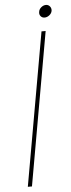

<svg xmlns="http://www.w3.org/2000/svg" viewBox="-59 -895 343 925"><g transform="rotate(-5 112.5 -432.5)"><path d="M165 -835Q166.5 -847.2 177.2 -856.2Q188 -865.2 200.2 -865.2Q211.9 -865.2 219.2 -856.2Q226.6 -847.2 225.1 -835Q223.1 -822.8 212.2 -814Q201.2 -805.2 189 -805.2Q176.8 -805.2 169.7 -814Q162.6 -822.8 165 -835ZM37.1 0 168 -740.2H188L57.1 0Z"/></g></svg>

Font: SVN-Poppins Thin
Style: Italic
Weight: 100
Italic angle: -10°
Designer: Ninad Kale (Devanagari), Jonny Pinhorn (Latin)
Foundry: Indian Type Foundry
Version: Version 3.002 2017